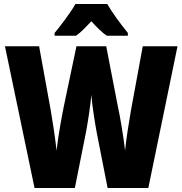

<svg xmlns="http://www.w3.org/2000/svg" viewBox="-20 -947 919 967"><path d="M520 -927H360C339 -889 285 -816 255 -781V-767H363C386 -783 409 -807 440 -840C469 -808 493 -784 518 -767H624V-781C586 -828 546 -882 520 -927ZM874 -714H699L639 -388C629 -330 615 -243 610 -189C602 -258 585 -361 573 -414L515 -714H365L302 -414C292 -365 273 -264 265 -189C258 -251 244 -344 236 -389L177 -714H5L154 0H357L413 -281C422 -329 436 -417 440 -469C445 -408 458 -330 467 -280L522 0H727Z"/></svg>

Font: Noto Sans Arabic UI Cn Bk
Style: Regular
Weight: 900
Width: 3
Designer: Monotype Design Team, Nadine Chahine and Nizar Qandah
Foundry: Monotype Imaging Inc.
Version: Version 2.010